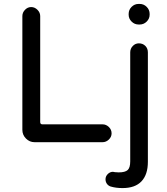

<svg xmlns="http://www.w3.org/2000/svg" viewBox="-20 -724 851 979"><path d="M636 -649V-653Q636 -674 651 -689Q666 -704 687 -704H692Q713 -704 728 -689Q743 -674 743 -653V-649Q743 -629 728 -614Q713 -599 692 -599H687Q666 -599 651 -614Q636 -629 636 -649ZM94 -642Q94 -660 107.5 -674Q121 -688 139 -688Q157 -688 171 -674Q185 -660 185 -642V-102Q185 -90 196 -90H503Q521 -90 535 -76.5Q549 -63 549 -44Q549 -26 535 -12.5Q521 1 503 1H156Q131 1 112.5 -17.5Q94 -36 94 -62ZM556 152 567 154H570Q574 155 585 155Q618 155 631 143Q644 131 644 99V-457Q644 -476 657 -489.5Q670 -503 688 -503Q708 -503 721 -490Q734 -477 734 -457V101Q734 166 701.5 200.5Q669 235 605 235Q571 235 544 227Q532 223 525 213Q518 203 518 190Q518 175 529.5 163.5Q541 152 556 152Z"/></svg>

Font: 寒蝉全圆体
Style: Regular
Weight: 400
Designer: Warren2060
      Designed by Motoya company      

      [Varela Round]
      Joe Prince(Latin component); Avraham Cornf
Foundry: ChillType
Version: Version 3.200